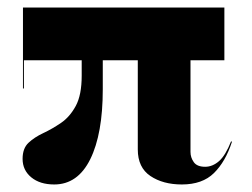

<svg xmlns="http://www.w3.org/2000/svg" viewBox="-20 -480 670 510"><path d="M124 10Q86 10 63 -9Q40 -28 40 -58Q40 -86 55.8 -100.8Q71.5 -115.5 95 -126.5Q118.5 -137.5 142 -153.5Q165.5 -169.5 181.2 -198.5Q197 -227.5 197 -279V-320H43.5V-245H41V-460H576V-320H486V-76.5Q486 -61.5 494.8 -49.2Q503.5 -37 525 -37Q544.5 -37 561.8 -52Q579 -67 594 -105L596 -103Q579 -50.5 548.2 -20.2Q517.5 10 463 10Q413 10 379.5 -12.5Q346 -35 346 -83V-320H253V-243Q253 -124.5 219.8 -57.2Q186.5 10 124 10Z"/></svg>

Font: Bodoni* 72pt
Style: Bold
Weight: 700
Version: Version 2.3